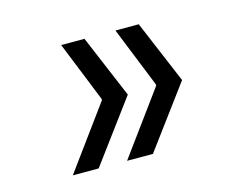

<svg xmlns="http://www.w3.org/2000/svg" viewBox="-65 -585 729 581"><g transform="rotate(-15 300.0 -295.0)"><path d="M268 -100 412 -297V-301L336 -490H409L492 -293L349 -100ZM98 -100 242 -297V-301L166 -490H239L322 -293L179 -100Z"/></g></svg>

Font: DM Mono Light
Style: Italic
Weight: 300
Italic angle: -10°
Designer: Colophon Foundry
Foundry: Colophon Foundry
Version: Version 1.000; ttfautohint (v1.8.2.53-6de2)